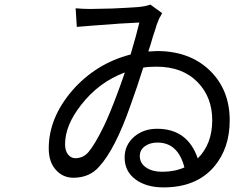

<svg xmlns="http://www.w3.org/2000/svg" viewBox="-20 -781 1040 835"><path d="M782 -53Q754 -161 665 -161Q632 -161 610 -145Q588 -129 588 -102Q588 -71 616 -52Q643 -34 685 -34Q740 -34 782 -53ZM488 -368 506 -417 523 -466Q410 -424 333 -325Q263 -236 263 -154Q263 -125 276 -109Q289 -93 307 -93Q342 -93 365 -120Q393 -153 432 -233Q456 -283 488 -368ZM634 -761 685 -724 679 -712 672 -700Q669 -694 661 -672Q660 -668 658 -661.5Q656 -655 652 -643Q648 -631 645 -622Q638 -600 636 -591Q626 -562 625 -557L644 -558L663 -559Q806 -559 894 -473Q979 -389 979 -258Q979 -136 911 -56Q834 34 691 34Q616 34 569 -1Q522 -36 522 -96Q522 -150 563 -186Q604 -221 663 -221Q796 -221 840 -92Q903 -155 903 -258Q903 -358 840 -423Q774 -491 661 -491Q626 -491 603 -487Q577 -404 548 -324Q481 -132 411 -56Q369 -8 299 -8Q255 -8 225 -40Q192 -74 192 -136Q192 -268 294 -387Q397 -505 548 -544Q576 -639 586 -683Q569 -682 531 -680Q502 -679 458 -675Q382 -670 314 -664L309 -745Q341 -742 373 -742Q386 -742 468 -744Q536 -747 577 -750Q613 -753 634 -761Z"/></svg>

Font: Source Han Sans Regular
Style: Regular
Weight: 400
Designer: Ryoko NISHIZUKA  (kana & ideographs); Paul D. Hunt (Latin, Greek & Cyrillic); Wenlong ZHANG  (bopomofo); Sandoll Communi
Foundry: Adobe Systems Incorporated
Version: Version 1.00 January 18, 2024, initial release